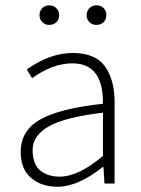

<svg xmlns="http://www.w3.org/2000/svg" viewBox="-20 -692 531 724"><path d="M344.2 -598.1Q328.1 -597.7 317.4 -608.4Q306.6 -619.1 306.6 -634.8Q306.6 -650.4 317.4 -661.6Q328.1 -671.9 344.2 -671.9Q360.4 -671.9 371.1 -661.1Q381.8 -650.4 380.9 -634.8Q380.9 -618.7 370.6 -608.4Q360.4 -598.1 344.2 -598.1ZM166 -598.1Q150.4 -597.7 139.6 -608.4Q128.9 -619.1 128.9 -634.8Q128.9 -650.4 139.6 -661.6Q150.4 -671.9 166 -671.9Q181.6 -671.9 192.4 -661.1Q203.1 -650.4 203.1 -634.8Q203.1 -618.7 192.4 -608.4Q181.6 -598.1 166 -598.1ZM205.1 -25.9Q275.9 -25.9 368.2 -104V-267.1Q224.1 -250 163.6 -215.3Q103 -180.7 103 -127Q103 -73.2 131.3 -49.3Q160.2 -25.9 205.1 -25.9ZM196.8 12.2Q135.7 12.2 96.7 -21.5Q57.6 -55.2 58.1 -120.1Q58.1 -199.2 131.3 -241.2Q205.1 -283.2 368.2 -300.8Q370.1 -452.6 253.9 -453.1Q177.7 -453.1 101.1 -397L81.1 -430.2Q168.9 -492.2 254.4 -492.2Q339.8 -492.2 376 -441.4Q412.1 -390.6 412.1 -307.1V0H374L370.1 -62H367.2Q273.9 12.2 196.8 12.2Z"/></svg>

Font: SourceSansPro-Light
Style: Regular
Weight: 300
Designer: Paul D. Hunt
Foundry: Adobe Systems Incorporated
Version: Version 2.020;PS 2.0;hotconv 1.0.86;makeotf.lib2.5.63406